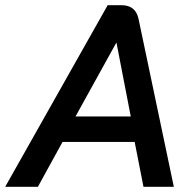

<svg xmlns="http://www.w3.org/2000/svg" viewBox="-54 -720 744 740"><path d="M465 -173H187L92 0H-34L361 -700H414Q469 -700 480 -647L616 0H499ZM237 -271H450L395 -555H394Z"/></svg>

Font: Bai Jamjuree SemiBold
Style: Italic
Weight: 600
Italic angle: -10°
Version: Version 1.000; ttfautohint (v1.6)